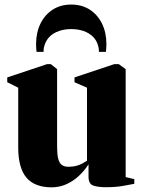

<svg xmlns="http://www.w3.org/2000/svg" viewBox="-20 -792 608 822"><path d="M433.5 9.5Q400 9.5 379.5 2.5Q359 -4.5 359 -35.5V-88.5Q341.5 -61 317.2 -38.5Q293 -16 263.5 -3Q234 10 201.5 10Q128.5 10 93.2 -31.5Q58 -73 58 -161V-416.5L11 -440V-460.5L181.5 -517.5H197.5L224.5 -496V-162Q224.5 -132 229 -113.5Q233.5 -95 244 -86.5Q254.5 -78 272.5 -78Q292.5 -78 307 -82Q321.5 -86 332.5 -92Q343.5 -98 352.5 -104V-416.5L299 -440V-460.5L469.5 -517.5H488.5L518 -496V-34L555 -25V-5Q536.5 -1.5 505.8 4Q475 9.5 433.5 9.5ZM285 -772.5Q330.5 -772.5 364.2 -750.8Q398 -729 416.8 -690.8Q435.5 -652.5 435.5 -603.5Q435.5 -592.5 435 -585.2Q434.5 -578 433.5 -570H403.5Q403.5 -575 403 -581.2Q402.5 -587.5 400.5 -594.5Q394.5 -618.5 378 -634.8Q361.5 -651 337.8 -659.2Q314 -667.5 285 -667.5Q256.5 -667.5 232.5 -659.2Q208.5 -651 192.2 -634.8Q176 -618.5 169.5 -594.5Q167.5 -587.5 167 -581.2Q166.5 -575 166.5 -570H136.5Q135.5 -578 135 -585.2Q134.5 -592.5 134.5 -603.5Q134.5 -652.5 153.2 -690.8Q172 -729 205.8 -750.8Q239.5 -772.5 285 -772.5Z"/></svg>

Font: Merriweather 144pt Black
Style: Regular
Weight: 900
Version: Version 2.100